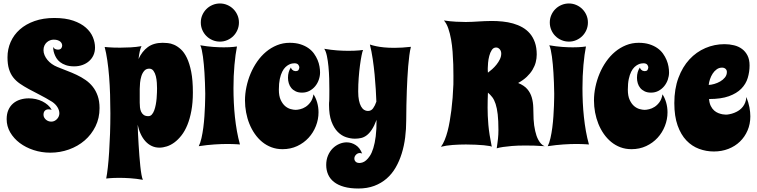

<svg xmlns="http://www.w3.org/2000/svg" viewBox="-20 -829 4332 1099"><path d="M523.9 -557.1Q523.9 -532.7 514.9 -512.9Q505.9 -493.2 489.7 -479Q473.6 -464.8 451.9 -457Q430.2 -449.2 404.8 -449.2Q377 -449.2 357.2 -456.1Q337.4 -462.9 324 -473.4Q310.5 -483.9 302.7 -496.8Q294.9 -509.8 290.8 -522Q286.6 -534.2 285.4 -544.4Q284.2 -554.7 284.2 -560.1Q290 -550.3 297.9 -547.6Q305.7 -544.9 311 -544.9Q324.7 -544.9 330.3 -552.2Q335.9 -559.6 335.9 -567.9Q335.9 -573.2 333.7 -579.1Q331.5 -585 325.9 -590.1Q320.3 -595.2 310.8 -598.6Q301.3 -602.1 287.1 -602.1Q277.3 -602.1 267.1 -598.4Q256.8 -594.7 248.3 -587.2Q239.7 -579.6 234.4 -568.4Q229 -557.1 229 -542Q229 -527.3 235.1 -512.9Q241.2 -498.5 251.7 -485.8Q262.2 -473.1 276.6 -462.9Q291 -452.6 308.1 -445.8Q335 -434.6 363.5 -423.8Q392.1 -413.1 418.9 -400.4Q445.8 -387.7 469.5 -371.3Q493.2 -355 511 -332.5Q528.8 -310.1 539.3 -280Q549.8 -250 549.8 -210Q549.8 -152.8 526.6 -105.7Q503.4 -58.6 464.6 -25.1Q425.8 8.3 374.8 26.6Q323.7 44.9 268.1 44.9Q217.8 44.9 172.4 30Q127 15.1 92.8 -10.7Q58.6 -36.6 38.3 -71.5Q18.1 -106.4 18.1 -147Q18.1 -176.8 27.8 -199.2Q37.6 -221.7 54.9 -236.6Q72.3 -251.5 95.5 -258.8Q118.7 -266.1 145 -266.1Q165.5 -266.1 185.3 -261.7Q205.1 -257.3 222.4 -248.8Q239.7 -240.2 253.7 -228Q267.6 -215.8 275.9 -200.2Q265.6 -203.1 257.8 -203.1Q244.6 -203.1 236.8 -195.3Q229 -187.5 229 -171.9Q229 -163.6 232.9 -156.5Q236.8 -149.4 242.9 -144Q249 -138.7 257.1 -135.7Q265.1 -132.8 273.9 -132.8Q283.7 -132.8 292 -137Q300.3 -141.1 306.6 -147.9Q313 -154.8 316.4 -163.1Q319.8 -171.4 319.8 -180.2Q319.8 -197.3 309.3 -214.8Q298.8 -232.4 278.8 -246.1Q240.7 -269.5 207 -286.6Q173.3 -303.7 145 -319.1Q116.7 -334.5 94 -350.1Q71.3 -365.7 55.4 -386.2Q39.6 -406.7 31.2 -434.3Q22.9 -461.9 22.9 -501Q22.9 -547.9 41 -588.9Q59.1 -629.9 93.5 -660.4Q127.9 -690.9 177.7 -708.5Q227.5 -726.1 291 -726.1Q355 -726.1 399.4 -710.7Q443.8 -695.3 471.4 -670.9Q499 -646.5 511.5 -616.5Q523.9 -586.4 523.9 -557.1Z M579.1 -560.1Q590.3 -559.1 604.5 -558.1Q616.7 -557.1 633.1 -556.6Q649.4 -556.2 668.9 -556.2Q696.3 -556.2 727.8 -557.9Q759.3 -559.6 790 -564.9Q784.2 -553.7 780 -534.9Q775.9 -516.1 772.9 -491.2Q793 -535.2 826.4 -559.6Q859.9 -584 911.1 -584Q922.4 -584 939.7 -582.5Q957 -581.1 976.3 -572.8Q995.6 -564.5 1014.9 -547.1Q1034.2 -529.8 1049.6 -498Q1064.9 -466.3 1074.5 -418.2Q1084 -370.1 1084 -299.8Q1084 -241.2 1075.4 -195.1Q1066.9 -148.9 1052.5 -113.8Q1038.1 -78.6 1018.8 -54Q999.5 -29.3 978.3 -13.7Q957 2 934.8 9Q912.6 16.1 892.1 16.1Q868.2 16.1 847.9 6.3Q827.6 -3.4 812 -20.8Q796.4 -38.1 785.2 -62.3Q773.9 -86.4 768.1 -115.2Q768.6 -92.8 770 -63Q771.5 -33.2 773.4 -1.2Q775.4 30.8 777.8 63Q780.3 95.2 783.2 122.8Q786.1 150.4 789.8 170.9Q793.5 191.4 797.9 200.2Q758.8 193.4 725.1 191.2Q691.4 189 664.1 189Q646.5 189 632.3 189.5Q618.2 189.9 608.4 190.9Q596.7 191.9 587.9 192.9Q592.8 168.5 597.2 129.2Q601.6 89.8 604.7 40.8Q607.9 -8.3 609.9 -64.7Q611.8 -121.1 611.8 -180.2Q611.8 -234.4 610.1 -288.1Q608.4 -341.8 604.5 -391.1Q600.6 -440.4 594.2 -483.6Q587.9 -526.9 579.1 -560.1ZM779.8 -319.8V-241.2Q779.8 -228 781.2 -214.4Q782.7 -200.7 787.8 -189.5Q793 -178.2 802.7 -171.1Q812.5 -164.1 829.1 -164.1Q840.8 -164.1 849.1 -173.3Q857.4 -182.6 862.8 -197.3Q868.2 -211.9 871.6 -230Q875 -248 876.5 -265.9Q877.9 -283.7 878.4 -299.1Q878.9 -314.5 878.9 -323.2Q878.9 -336.4 877.7 -355.5Q876.5 -374.5 872.1 -392.6Q867.7 -410.6 858.6 -423.3Q849.6 -436 834 -436Q816.4 -436 805.7 -423.6Q794.9 -411.1 789.3 -393.3Q783.7 -375.5 781.7 -355.2Q779.8 -335 779.8 -319.8Z M1353.5 -2Q1345.2 -2.4 1334 -3.4Q1324.2 -3.9 1311 -4.4Q1297.9 -4.9 1280.8 -4.9Q1249 -4.9 1207.5 -2.2Q1166 0.5 1117.7 7.8Q1127 -10.7 1133.3 -38.8Q1139.6 -66.9 1143.8 -98.9Q1147.9 -130.9 1150.1 -163.6Q1152.3 -196.3 1153.3 -223.6Q1154.3 -251 1154.5 -270Q1154.8 -289.1 1154.8 -293.9Q1153.8 -357.4 1150.4 -412.6Q1148.9 -436 1146.7 -460Q1144.5 -483.9 1141.6 -505.1Q1138.7 -526.4 1135 -543.2Q1131.3 -560.1 1126.5 -569.8Q1166 -563 1199.7 -560.5Q1233.4 -558.1 1260.7 -558.1Q1278.3 -558.1 1292.2 -558.8Q1306.2 -559.6 1315.9 -560.5Q1327.6 -561.5 1336.4 -563Q1327.6 -519 1322 -457Q1316.4 -395 1316.4 -324.2Q1316.4 -283.7 1318.4 -242.2Q1320.3 -200.7 1324.7 -159.4Q1329.1 -118.2 1336.2 -78.4Q1343.3 -38.6 1353.5 -2ZM1129.4 -700.2Q1129.4 -722.7 1137.9 -742.4Q1146.5 -762.2 1161.4 -777.1Q1176.3 -792 1196.3 -800.5Q1216.3 -809.1 1238.8 -809.1Q1261.2 -809.1 1281 -800.5Q1300.8 -792 1315.7 -777.1Q1330.6 -762.2 1339.1 -742.4Q1347.7 -722.7 1347.7 -700.2Q1347.7 -677.7 1339.1 -657.7Q1330.6 -637.7 1315.7 -622.8Q1300.8 -607.9 1281 -599.4Q1261.2 -590.8 1238.8 -590.8Q1216.3 -590.8 1196.3 -599.4Q1176.3 -607.9 1161.4 -622.8Q1146.5 -637.7 1137.9 -657.7Q1129.4 -677.7 1129.4 -700.2Z M1812 -414.1Q1812 -393.6 1804.9 -373Q1797.9 -352.5 1784.7 -336.2Q1771.5 -319.8 1752.2 -309.3Q1732.9 -298.8 1709 -298.8Q1687.5 -298.8 1672.4 -306.2Q1657.2 -313.5 1647.5 -325.2Q1637.7 -336.9 1633.1 -352.3Q1628.4 -367.7 1628.4 -383.8Q1628.4 -418 1645 -442.9Q1647.5 -434.6 1652.1 -430.4Q1656.7 -426.3 1660.6 -424.3Q1665.5 -422.4 1670.4 -421.9Q1684.6 -421.9 1688.5 -428.2Q1692.4 -434.6 1693.4 -442.9Q1693.4 -451.2 1687 -459Q1680.7 -466.8 1665 -466.8Q1660.6 -466.8 1652.6 -465.6Q1644.5 -464.4 1634.5 -459.5Q1624.5 -454.6 1614.3 -445.1Q1604 -435.5 1595.5 -418.7Q1586.9 -401.9 1581.5 -376.7Q1576.2 -351.6 1576.2 -315.9Q1576.2 -279.3 1586.9 -256.6Q1597.7 -233.9 1612.5 -221.4Q1627.4 -209 1644 -204.6Q1660.6 -200.2 1672.4 -200.2Q1682.6 -200.2 1698.2 -203.9Q1713.9 -207.5 1729.2 -217.3Q1744.6 -227.1 1757.3 -244.4Q1770 -261.7 1774.4 -289.1Q1787.6 -269.5 1795.4 -242.4Q1803.2 -215.3 1803.2 -186Q1803.2 -146 1788.3 -107.9Q1773.4 -69.8 1746.3 -40.3Q1719.2 -10.7 1681.2 7.1Q1643.1 24.9 1597.2 24.9Q1563 24.9 1533.7 13.9Q1504.4 2.9 1480.7 -16.6Q1457 -36.1 1438.5 -62.7Q1419.9 -89.4 1407.5 -120.4Q1395 -151.4 1388.7 -185.5Q1382.3 -219.7 1382.3 -253.9Q1382.3 -292 1390.6 -331.5Q1398.9 -371.1 1414.3 -407.7Q1429.7 -444.3 1452.1 -476.6Q1474.6 -508.8 1502.9 -532.5Q1531.2 -556.2 1565.4 -570.1Q1599.6 -584 1638.2 -584Q1672.9 -584 1699.2 -575.7Q1725.6 -567.4 1745.1 -553.7Q1764.6 -540 1777.3 -522.2Q1790 -504.4 1797.9 -485.6Q1805.7 -466.8 1808.8 -448.2Q1812 -429.7 1812 -414.1Z M2332 -561Q2326.7 -540.5 2323 -511.7Q2319.3 -482.9 2316.4 -449.7Q2313.5 -416.5 2311.8 -380.4Q2310.1 -344.2 2308.6 -310.1Q2305.7 -229.5 2305.2 -140.1Q2305.2 -90.3 2299.1 -42Q2293 6.3 2279.5 49.6Q2266.1 92.8 2244.9 129.6Q2223.6 166.5 2193.1 193.1Q2162.6 219.7 2122.3 234.9Q2082 250 2031.2 250Q1983.9 250 1949.2 240.2Q1914.6 230.5 1891.8 212.6Q1869.1 194.8 1858.2 169.9Q1847.2 145 1847.2 115.2Q1847.2 85.4 1857.4 61.3Q1867.7 37.1 1884.3 20.5Q1900.9 3.9 1921.9 -5.1Q1942.9 -14.2 1964.4 -14.2Q1991.7 -14.2 2016.1 1.5Q2040.5 17.1 2053.2 50.8Q2050.3 48.3 2046.6 47.6Q2043 46.9 2039.1 46.9Q2033.7 46.9 2028.1 49.3Q2022.5 51.8 2018.1 56.2Q2013.7 60.5 2011 66.2Q2008.3 71.8 2008.3 78.1Q2008.3 85.4 2011.2 90.6Q2014.2 95.7 2018.3 98.6Q2022.5 101.6 2027.6 102.8Q2032.7 104 2037.1 104Q2043.9 104 2054.2 101.1Q2064.5 98.1 2075.4 88.9Q2086.4 79.6 2097.4 63Q2108.4 46.4 2116.9 18.8Q2125.5 -8.8 2130.6 -48.3Q2135.7 -87.9 2135.3 -143.1Q2122.6 -108.9 2108.6 -87.6Q2094.7 -66.4 2079.3 -54.7Q2064 -43 2047.1 -39.1Q2030.3 -35.2 2011.2 -35.2Q1987.3 -35.2 1961.2 -43.7Q1935.1 -52.2 1913.3 -74Q1891.6 -95.7 1877.4 -133.3Q1863.3 -170.9 1863.3 -229Q1863.3 -236.8 1863.5 -240Q1863.8 -243.2 1863.8 -244.9Q1863.8 -246.6 1864.3 -249Q1864.7 -251.5 1864.7 -258.5Q1864.7 -265.6 1865 -278.8Q1865.2 -292 1865.2 -315.9Q1865.2 -343.8 1864.3 -378.9Q1863.3 -414.1 1860.1 -447.8Q1856.9 -481.4 1851.1 -509Q1845.2 -536.6 1835.9 -549.8Q1875.5 -543 1910.4 -540.5Q1945.3 -538.1 1974.1 -538.1Q1993.2 -538.1 2008.5 -538.8Q2023.9 -539.6 2035.2 -540.5Q2047.9 -541.5 2058.1 -543Q2054.2 -534.7 2049.6 -511.2Q2044.9 -487.8 2040.5 -455.1Q2036.1 -422.4 2033.2 -383.5Q2030.3 -344.7 2030.3 -305.2Q2030.3 -275.4 2034.7 -254.4Q2039.1 -233.4 2046.6 -220Q2054.2 -206.5 2064.2 -200.2Q2074.2 -193.8 2085.9 -193.8Q2104.5 -193.8 2115.5 -209Q2126.5 -224.1 2134.3 -247.1Q2133.3 -277.3 2130.9 -317.9Q2128.4 -358.4 2124.3 -402.3Q2120.1 -446.3 2113.5 -491Q2106.9 -535.6 2097.2 -574.2Q2112.3 -568.8 2133.3 -564.5Q2151.4 -560.5 2177.2 -557.9Q2203.1 -555.2 2238.3 -555.2Q2279.8 -555.2 2332 -561Z M3097.2 7.8Q3065.4 5.4 3037.8 4.6Q3010.3 3.9 2986.8 3.9Q2940.9 3.9 2910.2 6.6Q2879.4 9.3 2859.9 12.2Q2836.9 15.6 2823.2 20Q2825.2 4.9 2827.1 -8.3Q2829.1 -21.5 2830.3 -33.9Q2831.5 -46.4 2832.3 -58.8Q2833 -71.3 2833 -85Q2833 -138.7 2828.9 -174.3Q2824.7 -210 2816.9 -233.9Q2809.1 -257.8 2797.9 -272.5Q2786.6 -287.1 2772.9 -298.8Q2772 -276.9 2771.5 -256.3Q2771 -235.8 2771 -212.9Q2771 -190.4 2772 -166Q2772.9 -141.6 2775.4 -114.3Q2777.8 -86.9 2782.7 -55.9Q2787.6 -24.9 2794.9 11.2Q2794.4 9.3 2782.2 6.8Q2770 4.4 2749.5 2.4Q2729 0.5 2702.4 -0.7Q2675.8 -2 2647 -2Q2609.4 -2 2571.8 0.7Q2534.2 3.4 2503.9 11.2Q2515.6 -3.9 2525.1 -27.1Q2534.7 -50.3 2542 -78.1Q2549.3 -106 2554.4 -136.7Q2559.6 -167.5 2563.5 -197.3Q2572.3 -267.1 2575.2 -346.2Q2575.2 -365.7 2575.4 -395.5Q2575.7 -425.3 2574.5 -460.4Q2573.2 -495.6 2570.6 -532.7Q2567.9 -569.8 2561.8 -604Q2555.7 -638.2 2545.9 -666.5Q2536.1 -694.8 2521 -711.9Q2556.2 -706.5 2589.4 -704.8Q2622.6 -703.1 2646 -703.1Q2666.5 -703.1 2683.8 -704.1Q2701.2 -705.1 2718.3 -706.1Q2735.4 -707 2753.9 -708Q2772.5 -709 2794.9 -709Q2825.7 -709 2856.9 -705.8Q2888.2 -702.6 2916.7 -694.6Q2945.3 -686.5 2970 -672.6Q2994.6 -658.7 3012.9 -637.5Q3031.2 -616.2 3041.7 -586.4Q3052.2 -556.6 3052.2 -517.1Q3052.2 -495.1 3046.6 -473.1Q3041 -451.2 3028.3 -429.9Q3015.6 -408.7 2995.4 -389.4Q2975.1 -370.1 2945.8 -354Q2980.5 -339.8 2998.3 -318.8Q3016.1 -297.9 3023.9 -271Q3031.7 -244.1 3032.5 -212.6Q3033.2 -181.2 3034.2 -147Q3036.1 -110.4 3043.5 -79.1Q3046.4 -65.9 3051 -52.2Q3055.7 -38.6 3062.3 -26.9Q3068.8 -15.1 3077.4 -5.9Q3085.9 3.4 3097.2 7.8ZM2772.9 -413.1Q2783.7 -420.9 2797.1 -432.9Q2810.5 -444.8 2822 -459.2Q2833.5 -473.6 2841.3 -489.7Q2849.1 -505.9 2849.1 -522Q2849.1 -537.6 2840.1 -547.4Q2831.1 -557.1 2819.8 -557.1Q2804.2 -557.1 2794.9 -542.7Q2785.6 -528.3 2780.5 -508.8Q2775.4 -489.3 2773.7 -469.5Q2772 -449.7 2772 -439Q2772 -433.1 2772 -426.5Q2772 -419.9 2772.9 -413.1Z M3351.1 -2Q3342.8 -2.4 3331.5 -3.4Q3321.8 -3.9 3308.6 -4.4Q3295.4 -4.9 3278.3 -4.9Q3246.6 -4.9 3205.1 -2.2Q3163.6 0.5 3115.2 7.8Q3124.5 -10.7 3130.9 -38.8Q3137.2 -66.9 3141.4 -98.9Q3145.5 -130.9 3147.7 -163.6Q3149.9 -196.3 3150.9 -223.6Q3151.9 -251 3152.1 -270Q3152.3 -289.1 3152.3 -293.9Q3151.4 -357.4 3147.9 -412.6Q3146.5 -436 3144.3 -460Q3142.1 -483.9 3139.2 -505.1Q3136.2 -526.4 3132.6 -543.2Q3128.9 -560.1 3124 -569.8Q3163.6 -563 3197.3 -560.5Q3231 -558.1 3258.3 -558.1Q3275.9 -558.1 3289.8 -558.8Q3303.7 -559.6 3313.5 -560.5Q3325.2 -561.5 3334 -563Q3325.2 -519 3319.6 -457Q3314 -395 3314 -324.2Q3314 -283.7 3315.9 -242.2Q3317.9 -200.7 3322.3 -159.4Q3326.7 -118.2 3333.7 -78.4Q3340.8 -38.6 3351.1 -2ZM3127 -700.2Q3127 -722.7 3135.5 -742.4Q3144 -762.2 3158.9 -777.1Q3173.8 -792 3193.8 -800.5Q3213.9 -809.1 3236.3 -809.1Q3258.8 -809.1 3278.6 -800.5Q3298.3 -792 3313.2 -777.1Q3328.1 -762.2 3336.7 -742.4Q3345.2 -722.7 3345.2 -700.2Q3345.2 -677.7 3336.7 -657.7Q3328.1 -637.7 3313.2 -622.8Q3298.3 -607.9 3278.6 -599.4Q3258.8 -590.8 3236.3 -590.8Q3213.9 -590.8 3193.8 -599.4Q3173.8 -607.9 3158.9 -622.8Q3144 -637.7 3135.5 -657.7Q3127 -677.7 3127 -700.2Z M3809.6 -414.1Q3809.6 -393.6 3802.5 -373Q3795.4 -352.5 3782.2 -336.2Q3769 -319.8 3749.8 -309.3Q3730.5 -298.8 3706.5 -298.8Q3685.1 -298.8 3669.9 -306.2Q3654.8 -313.5 3645 -325.2Q3635.3 -336.9 3630.6 -352.3Q3626 -367.7 3626 -383.8Q3626 -418 3642.6 -442.9Q3645 -434.6 3649.7 -430.4Q3654.3 -426.3 3658.2 -424.3Q3663.1 -422.4 3668 -421.9Q3682.1 -421.9 3686 -428.2Q3689.9 -434.6 3690.9 -442.9Q3690.9 -451.2 3684.6 -459Q3678.2 -466.8 3662.6 -466.8Q3658.2 -466.8 3650.1 -465.6Q3642.1 -464.4 3632.1 -459.5Q3622.1 -454.6 3611.8 -445.1Q3601.6 -435.5 3593 -418.7Q3584.5 -401.9 3579.1 -376.7Q3573.7 -351.6 3573.7 -315.9Q3573.7 -279.3 3584.5 -256.6Q3595.2 -233.9 3610.1 -221.4Q3625 -209 3641.6 -204.6Q3658.2 -200.2 3669.9 -200.2Q3680.2 -200.2 3695.8 -203.9Q3711.4 -207.5 3726.8 -217.3Q3742.2 -227.1 3754.9 -244.4Q3767.6 -261.7 3772 -289.1Q3785.2 -269.5 3793 -242.4Q3800.8 -215.3 3800.8 -186Q3800.8 -146 3785.9 -107.9Q3771 -69.8 3743.9 -40.3Q3716.8 -10.7 3678.7 7.1Q3640.6 24.9 3594.7 24.9Q3560.5 24.9 3531.2 13.9Q3502 2.9 3478.3 -16.6Q3454.6 -36.1 3436 -62.7Q3417.5 -89.4 3405 -120.4Q3392.6 -151.4 3386.2 -185.5Q3379.9 -219.7 3379.9 -253.9Q3379.9 -292 3388.2 -331.5Q3396.5 -371.1 3411.9 -407.7Q3427.2 -444.3 3449.7 -476.6Q3472.2 -508.8 3500.5 -532.5Q3528.8 -556.2 3563 -570.1Q3597.2 -584 3635.7 -584Q3670.4 -584 3696.8 -575.7Q3723.1 -567.4 3742.7 -553.7Q3762.2 -540 3774.9 -522.2Q3787.6 -504.4 3795.4 -485.6Q3803.2 -466.8 3806.4 -448.2Q3809.6 -429.7 3809.6 -414.1Z M4270.5 -454.1Q4270.5 -417.5 4260 -382.8Q4249.5 -348.1 4223.1 -321.3Q4196.8 -294.4 4152.1 -278.3Q4107.4 -262.2 4038.6 -262.2Q4040.5 -238.3 4048.6 -222.2Q4056.6 -206.1 4067.9 -196.3Q4079.1 -186.5 4091.8 -181.6Q4104.5 -176.8 4115.2 -174.8Q4126 -172.9 4133.3 -172.9Q4140.6 -172.9 4140.6 -172.9Q4170.9 -176.3 4194.8 -188.5Q4205.1 -193.4 4214.8 -200.9Q4224.6 -208.5 4232.7 -219Q4240.7 -229.5 4245.8 -242.9Q4251 -256.3 4252 -273.9Q4264.6 -242.2 4269.8 -214.6Q4274.9 -187 4274.9 -163.1Q4274.9 -119.1 4259 -82.3Q4243.2 -45.4 4215.3 -18.6Q4187.5 8.3 4149.2 23.2Q4110.8 38.1 4065.9 38.1Q4022 38.1 3981.2 22.9Q3940.4 7.8 3908.9 -25.1Q3877.4 -58.1 3858.6 -110.8Q3839.8 -163.6 3839.8 -238.8Q3839.8 -320.3 3863.3 -383.3Q3886.7 -446.3 3926.3 -489Q3965.8 -531.7 4017.8 -554Q4069.8 -576.2 4127 -576.2Q4155.3 -576.2 4181.4 -569.8Q4207.5 -563.5 4227.3 -548.8Q4247.1 -534.2 4258.8 -511Q4270.5 -487.8 4270.5 -454.1ZM4036.6 -342.8Q4050.3 -343.3 4068.4 -348.4Q4086.4 -353.5 4102.5 -362.8Q4118.7 -372.1 4129.6 -385.7Q4140.6 -399.4 4140.6 -417Q4140.6 -428.2 4132.8 -435.1Q4125 -441.9 4112.8 -441.9Q4095.7 -441.9 4082.3 -432.1Q4068.8 -422.4 4059.3 -407.7Q4049.8 -393.1 4043.9 -375.5Q4038.1 -357.9 4036.6 -342.8Z"/></svg>

Font: Spicy Rice
Style: Regular
Weight: 400
Version: Version 1.000